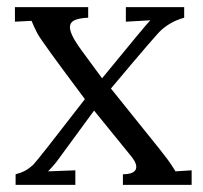

<svg xmlns="http://www.w3.org/2000/svg" viewBox="-20 -520 570 540"><path d="M22 -500H228V-470.2Q205.6 -469.2 192.6 -464.4Q179.7 -459.5 177.2 -449Q174.8 -438.5 182.6 -421.4Q190.4 -404.3 209 -378.9L267.1 -299.8Q392.1 -452.6 402.8 -462.9L334 -459V-500H498V-470.2Q477.5 -464.4 462.2 -455.8Q446.8 -447.3 432.9 -434.8Q418.9 -422.4 292 -271L429.7 -99.6Q441.4 -85 451.9 -70.8Q462.4 -56.6 473.6 -38.1L519 -41V0H325.7V-29.8Q337.9 -29.8 347.2 -32.5Q356.4 -35.2 360.6 -41.3Q364.7 -47.4 362.5 -56.6Q360.4 -65.9 350.1 -79.1L244.6 -209Q142.6 -69.3 137.9 -63.5Q133.3 -57.6 127.9 -51.8Q122.6 -45.9 115.2 -38.1L191.9 -41V0H23.9V-29.8Q39.1 -33.7 50.8 -40Q62.5 -46.4 73 -56.2Q83.5 -65.9 218.8 -241.2Q95.7 -405.3 85 -426.3Q74.2 -447.3 68.8 -461.4L22 -459Z"/></svg>

Font: Parastoo FD
Style: FD
Weight: 400
Foundry: Saber Rastikerdar (saber.rastikerdar@gmail.com)
Version: Version 2.0.1